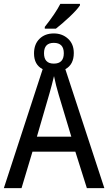

<svg xmlns="http://www.w3.org/2000/svg" viewBox="-20 -979 563 999"><path d="M271 -830Q302 -854 341 -890.5Q380 -927 396 -951V-959H294Q269 -910 213 -839V-830ZM209 -702Q209 -756 260 -756Q312 -756 312 -702Q312 -648 260 -648Q209 -648 209 -702ZM238 -495Q243 -512 249.5 -537Q256 -562 261 -583Q265 -562 272 -534.5Q279 -507 286 -484L351 -268H172ZM92 0 149 -190H372L432 0H523L320 -619Q364 -643 364 -703Q364 -750 334 -777.5Q304 -805 260 -805Q214 -805 185.5 -777Q157 -749 157 -701Q157 -642 202 -619L0 0Z"/></svg>

Font: Noto Sans Display SemiCondensed
Style: Regular
Weight: 400
Width: 4
Designer: Monotype Design team
Foundry: Monotype Imaging Inc.
Version: 1.000